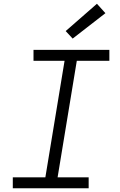

<svg xmlns="http://www.w3.org/2000/svg" viewBox="-20 -1000 640 1020"><path d="M48 0V-58H221L323 -677H158V-735H561V-677H388L286 -58H451V0ZM366 -795 329 -835 495 -980 540 -930Z"/></svg>

Font: Iosevka SS04 Lt Ex Obl
Style: Regular
Weight: 300
Width: 7
Italic angle: -9°
Monospace: yes
Designer: Belleve Invis
Foundry: Belleve Invis
Version: Version 19.0.0; ttfautohint (v1.8.4)